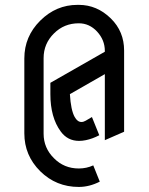

<svg xmlns="http://www.w3.org/2000/svg" viewBox="-20 -568 602 778"><path d="M300.3 2.9Q253.9 2.9 226.1 -35.2Q184.1 -92.3 184.1 -186.5V-232.4L404.8 -358.4V-361.8Q404.8 -405.8 373.5 -439.9Q342.3 -473.6 299.3 -473.6Q239.7 -473.6 198.7 -432.6Q156.7 -391.1 156.7 -332.5V-26.4Q156.7 31.7 198.7 73.2Q239.7 114.7 299.3 114.7Q330.6 114.7 357.9 102.1Q357.9 102.1 384.3 168Q342.3 189.5 299.3 189.5Q207.5 189.5 143.1 126Q78.6 62 78.6 -27.8V-331.1Q78.6 -420.4 143.1 -484.4Q207.5 -548.3 293.9 -548.3Q296.9 -548.3 299.3 -548.3Q373 -548.3 429.2 -493.2Q482.9 -440.4 482.9 -363.3V-34.2L404.8 0V-267.6L263.2 -186.5Q267.1 -121.6 282.7 -93.8Q293.9 -73.7 310.1 -73.7Q318.4 -73.7 327.6 -79.1Q351.6 -92.8 352.5 -93.8L382.3 -20Q354.5 -5.4 327.6 0Q313.5 2.9 300.3 2.9Z"/></svg>

Font: NovaMono
Style: Regular
Weight: 400
Monospace: yes
Version: Version 1.2